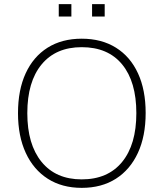

<svg xmlns="http://www.w3.org/2000/svg" viewBox="-20 -900 791 928"><path d="M375 8Q280 8 211 -36Q142 -80 104.5 -161Q67 -242 67 -353Q67 -465 104 -545.5Q141 -626 210 -669.5Q279 -713 375 -713Q471 -713 540.5 -669.5Q610 -626 647 -545.5Q684 -465 684 -354Q684 -242 646.5 -161Q609 -80 540 -36Q471 8 375 8ZM375 -33Q501 -33 570 -117Q639 -201 639 -353Q639 -505 570.5 -588.5Q502 -672 375 -672Q250 -672 181 -588.5Q112 -505 112 -353Q112 -202 181 -117.5Q250 -33 375 -33ZM425 -820V-880H486V-820ZM264 -820V-880H325V-820Z"/></svg>

Font: Nunito Sans ExtraLight
Style: Regular
Weight: 200
Designer: Vernon Adams
Foundry: Vernon Adams
Version: Version 3.006; ttfautohint (v1.8.3)